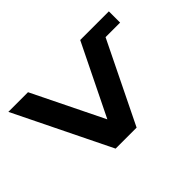

<svg xmlns="http://www.w3.org/2000/svg" viewBox="-93 -693 905 905"><g transform="rotate(-45 360.0 -240.0)"><path d="M15 -480H146L320 -125L494 -480H685V-405H588L390 0H250Z"/></g></svg>

Font: Xolonium
Style: Regular
Weight: 400
Designer: Severin Meyer
Version: Version 4.2